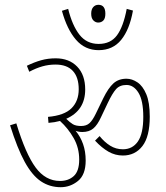

<svg xmlns="http://www.w3.org/2000/svg" viewBox="-20 -875 693 800"><path d="M360 -818Q360 -836 368.5 -845.5Q377 -855 390 -855Q419 -855 419 -818Q419 -798 410.5 -789.5Q402 -781 389 -781Q378 -781 369 -790Q360 -799 360 -818ZM534 -831Q520 -752 485 -709Q450 -666 391 -666Q334 -666 296.5 -709.5Q259 -753 238 -830L264 -838Q281 -769 311 -730.5Q341 -692 391 -692Q441 -692 467.5 -728Q494 -764 508 -838ZM337 -206Q337 -147 305 -121Q273 -95 233 -95Q187 -95 150.5 -119.5Q114 -144 83 -200.5Q52 -257 22 -353L48 -361Q87 -233 128.5 -177Q170 -121 230 -121Q265 -121 287.5 -141.5Q310 -162 310 -210Q310 -259 287 -299.5Q264 -340 230 -371Q208 -365 182 -363L180 -388Q248 -394 278 -424Q308 -454 308 -503Q308 -553 283.5 -579.5Q259 -606 211 -606Q183 -606 156.5 -598.5Q130 -591 102 -576L92 -601Q123 -616 151.5 -624Q180 -632 212 -632Q268 -632 301.5 -597.5Q335 -563 335 -502Q335 -415 256 -380Q271 -365 283.5 -357.5Q296 -350 318 -350Q340 -350 353 -362Q366 -374 379 -401L410 -465Q431 -508 452.5 -527.5Q474 -547 507 -547Q530 -547 552.5 -532Q575 -517 589.5 -482.5Q604 -448 604 -389Q604 -306 573.5 -266.5Q543 -227 492 -227Q460 -227 432 -243Q404 -259 376 -289L395 -308Q415 -283 439 -268Q463 -253 492 -253Q532 -253 554.5 -285.5Q577 -318 577 -388Q577 -456 557 -488.5Q537 -521 507 -521Q479 -521 463.5 -503.5Q448 -486 429 -446L401 -387Q386 -354 368.5 -339.5Q351 -325 323 -325Q308 -325 295 -330Q315 -306 326 -275Q337 -244 337 -206Z"/></svg>

Font: Noto Sans Devanagari UI Condensed Thin
Style: Regular
Weight: 100
Width: 3
Designer: Jelle Bosma - Monotype Design Team
Foundry: Monotype Imaging Inc.
Version: Version 2.004; ttfautohint (v1.8.4.7-5d5b)